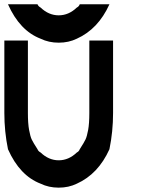

<svg xmlns="http://www.w3.org/2000/svg" viewBox="-20 -853 707 883"><path d="M333.3 -8.3Q295.8 10 250 10Q204.2 10 166.7 -8.3Q70.8 -45 16.7 -166.7Q0 -248.3 0 -333.3V-666.7H108.3V-333.3Q108.3 -285 113.8 -255.4Q119.2 -225.8 125.8 -211.7Q132.5 -197.5 152.5 -166.7Q155.8 -157.5 166.7 -151.7Q204.2 -115.8 250 -115.8Q295.8 -115.8 333.3 -151.7Q343.3 -156.7 346.7 -166.7Q366.7 -197.5 373.3 -211.7Q380 -225.8 385.4 -255.4Q390.8 -285 390.8 -333.3V-666.7H500V-333.3Q500 -248.3 483.3 -166.7Q431.7 -52.5 333.3 -8.3ZM333.3 -675Q295.8 -656.7 250 -656.7Q204.2 -656.7 166.7 -675Q70.8 -711.7 16.7 -833.3H152.5Q155.8 -824.2 166.7 -818.3Q204.2 -782.5 250 -782.5Q295.8 -782.5 333.3 -818.3Q343.3 -823.3 346.7 -833.3H483.3Q431.7 -719.2 333.3 -675Z"/></svg>

Font: 0xA000-Mono
Style: Mono-Bold
Weight: 700
Version: Version 0.1